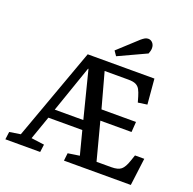

<svg xmlns="http://www.w3.org/2000/svg" viewBox="-156 -1087 1248 1244"><g transform="rotate(20 467.5 -464.5)"><path d="M10 0 17 -53 93 -65 323 -700H783L798 -526L735 -517L724 -555Q716 -582 706.5 -600Q697 -618 679 -627Q661 -636 627 -636H463L529 -395H767L762 -324H547L615 -65H717Q763 -65 784 -82.5Q805 -100 821 -148L835 -189H899L875 0H414L420 -53L500 -65L458 -227H224L167 -65L257 -53L250 0ZM245 -290H442L360 -613H357ZM612 -906Q625 -917 635.5 -923Q646 -929 658 -929Q676 -929 688.5 -915Q701 -901 701 -879Q701 -862 692 -840L500 -751L478 -783Z"/></g></svg>

Font: Literata 12pt Medium
Style: Italic
Weight: 500
Italic angle: -2°
Designer: Latin by Veronika Burian and Jose Scaglione. Greek by Irene Vlachou. Cyrillic by Vera Evstafieva
Foundry: TypeTogether
Version: Version 3.002